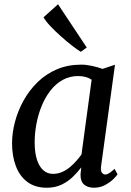

<svg xmlns="http://www.w3.org/2000/svg" viewBox="-20 -870 612 900"><path d="M454 -92.5Q450.5 -69.5 457.5 -60.8Q464.5 -52 473 -52Q482 -52 492.2 -58.5Q502.5 -65 517 -78.5L531 -53Q527 -46 512 -31Q497 -16 473.2 -3Q449.5 10 420 10Q391.5 10 374 -5Q356.5 -20 357.5 -54L361 -85.5Q343.5 -62.5 320.8 -40.5Q298 -18.5 268 -4.2Q238 10 199.5 10Q144.5 10 108.2 -17.2Q72 -44.5 54.2 -91.8Q36.5 -139 36.5 -197.5Q36.5 -247 50.2 -299Q64 -351 90.5 -398.8Q117 -446.5 156 -484.8Q195 -523 246.5 -545Q298 -567 361 -567Q384 -567 411.8 -561Q439.5 -555 460.5 -547L519 -566.5ZM409.5 -496.5Q396 -505.5 380 -509.5Q364 -513.5 346.5 -513.5Q306 -513.5 273.5 -495.2Q241 -477 216.5 -445.5Q192 -414 175.5 -373.8Q159 -333.5 150.8 -289.5Q142.5 -245.5 142.5 -203Q142.5 -154.5 153.2 -121.5Q164 -88.5 183.2 -71.8Q202.5 -55 228 -55Q251 -55 271 -63.8Q291 -72.5 307.8 -86.5Q324.5 -100.5 338 -116Q351.5 -131.5 362 -146ZM359 -627Q343 -636.5 317.8 -656Q292.5 -675.5 265.5 -699.8Q238.5 -724 216.2 -747.5Q194 -771 184 -789L252 -850L386.5 -647.5Z"/></svg>

Font: Merriweather 20pt
Style: Italic
Weight: 400
Italic angle: -7.8°
Version: Version 2.101